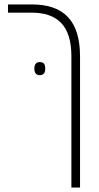

<svg xmlns="http://www.w3.org/2000/svg" viewBox="-20 -606 448 866"><path d="M302 240H341V-352C341 -515 265 -586 124 -586H16V-549H121C239 -549 302 -491 302 -352ZM135 -297C135 -280 141 -267 159 -267C179 -267 184 -280 184 -297C184 -314 179 -326 159 -326C142 -326 135 -314 135 -297Z"/></svg>

Font: Noto Sans Hebrew Condensed ExtraLight
Style: Regular
Weight: 200
Width: 3
Designer: Monotype Design Team
Foundry: Monotype Imaging Inc.
Version: Version 2.004